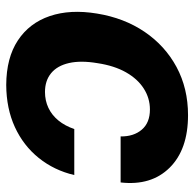

<svg xmlns="http://www.w3.org/2000/svg" viewBox="-24 -569 603 595"><g transform="rotate(90 277.5 -271.5)"><path d="M243.2 10.7Q159.2 10.3 105.2 -25.4Q51.3 -61 29.8 -124.3Q8.3 -187.5 22 -270.5Q35.6 -354.5 78.6 -418Q121.6 -481.4 187.7 -517.1Q253.9 -552.7 336.9 -552.7Q443.4 -552.7 499.8 -495.6Q556.2 -438.5 545.4 -343.8H402.8Q403.3 -384.3 381.8 -409.4Q360.4 -434.6 319.3 -434.6Q284.2 -434.6 254.4 -415.5Q224.6 -396.5 204.1 -360.4Q183.6 -324.2 175.8 -272.5Q167 -220.7 175.3 -184.1Q183.6 -147.5 206.8 -128.4Q230 -109.4 265.1 -109.4Q291.5 -109.4 314 -119.9Q336.4 -130.4 353.3 -150.9Q370.1 -171.4 379.9 -200.2H522.5Q507.8 -137.7 469.5 -90.1Q431.2 -42.5 373.8 -16.1Q316.4 10.3 243.2 10.7Z"/></g></svg>

Font: Inter Tight
Style: Bold Italic
Weight: 700
Italic angle: -9.39999°
Designer: Rasmus Andersson
Foundry: rsms
Version: Version 3.004